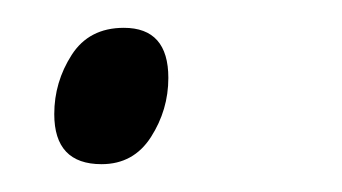

<svg xmlns="http://www.w3.org/2000/svg" viewBox="-20 -110 246 138"><path d="M101 -54Q101 -90 69 -90Q44 -90 31.5 -70.5Q19 -51 19 -28Q19 8 53 8Q76 8 88.5 -11.5Q101 -31 101 -54Z"/></svg>

Font: Noto Sans UI SemiCondensed Light
Style: Italic
Weight: 300
Width: 4
Designer: Monotype Design Team
Foundry: Monotype Imaging Inc.
Version: 1.001